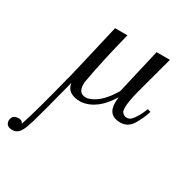

<svg xmlns="http://www.w3.org/2000/svg" viewBox="-282 -537 949 984"><g transform="rotate(30 193.0 -45.5)"><path d="M472 -128C459.4 -96 445.7 -70.9 430.9 -52.6C421.7 -41.1 411.4 -35.4 398.9 -35.4C387.4 -35.4 378.3 -41.1 370.3 -51.4C366.9 -57.1 365.7 -66.3 365.7 -77.7C365.7 -99.4 371.4 -133.7 382.9 -178.3L443.4 -403.4H364.6L302.9 -137.1C276.6 -92.6 249.1 -60.6 218.3 -40C197.7 -27.4 180.6 -20.6 165.7 -20.6C132.6 -20.6 118.9 -42.3 122.3 -86.9C139.4 -185.1 163.4 -290.3 192 -403.4H118.9C68.6 -185.1 41.1 -67.4 35.4 -50.3C-1.1 94.9 -29.7 198.9 -50.3 259.4C-56 246.9 -66.3 242.3 -80 243.4C-105.1 244.6 -117.7 257.1 -116.6 283.4C-113.1 302.9 -100.6 312 -76.6 312C-56 312 -40 300.6 -28.6 278.9C-22.9 269.7 -16 249.1 -5.7 218.3C4.6 182.9 28.6 93.7 65.1 -49.1C69.7 -9.1 100.6 12.6 155.4 11.4C216 5.7 268.6 -34.3 312 -106.3C310.9 -94.9 309.7 -84.6 309.7 -74.3C309.7 -22.9 333.7 2.3 382.9 2.3C411.4 2.3 434.3 -10.3 451.4 -36.6C469.7 -67.4 482.3 -96 490.3 -122.3Z"/></g></svg>

Font: GFS Goschen
Style: Italic
Weight: 400
Designer: George D. Matthiopoulos
Foundry: George D. Matthiopoulos
Version: Fontographer 4.7 9/28/09 FG4M≠0000002248